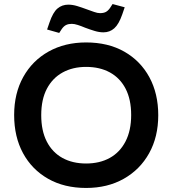

<svg xmlns="http://www.w3.org/2000/svg" viewBox="-20 -920 853 950"><path d="M406 10Q298 10 218 -35.5Q138 -81 94 -162Q50 -243 50 -351Q50 -458 95 -539Q140 -620 220.5 -665Q301 -710 406 -710Q515 -710 595 -664.5Q675 -619 719 -538Q763 -457 763 -350Q763 -243 718 -162Q673 -81 592.5 -35.5Q512 10 406 10ZM406 -111Q473 -111 523 -138.5Q573 -166 601 -220Q629 -274 629 -351Q629 -428 601.5 -481Q574 -534 524 -561.5Q474 -589 406 -589Q340 -589 290 -561.5Q240 -534 212 -481Q184 -428 184 -350Q184 -273 211.5 -219.5Q239 -166 289 -138.5Q339 -111 406 -111ZM273 -757 213 -774 225 -809Q242 -859 264.5 -878Q287 -897 318 -897Q339 -897 362 -890Q385 -883 409 -874Q429 -867 445.5 -861Q462 -855 475 -855Q492 -855 503 -860.5Q514 -866 524 -880L537 -900L597 -884L585 -849Q568 -800 545.5 -780Q523 -760 492 -760Q471 -760 448 -767Q425 -774 401 -783Q382 -791 365 -796.5Q348 -802 335 -802Q319 -802 307.5 -796.5Q296 -791 286 -777Z"/></svg>

Font: REM Medium Medium
Style: Regular
Weight: 500
Version: Version 1.005;gftools[0.9.28]